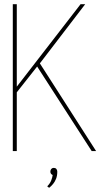

<svg xmlns="http://www.w3.org/2000/svg" viewBox="-20 -720 499 915"><path d="M205 168 214 175Q214 175 219.5 170.5Q225 166 233 156.5Q241 147 247 132.5Q253 118 253 98Q253 90 248.5 85Q244 80 236 80Q229 80 224.5 85Q220 90 220 98Q220 104 223 108Q226 112 231 114Q230 124 224.5 139Q219 154 205 168ZM60 -307V-700H41V0H60V-280L157 -403L417 0H438L170 -418L386 -700H364Z"/></svg>

Font: Advent Pro Thin
Style: Regular
Weight: 250
Version: Version 3.000